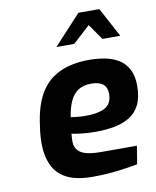

<svg xmlns="http://www.w3.org/2000/svg" viewBox="-86 -840 743 912"><g transform="rotate(-10 285.0 -383.5)"><path d="M288 6Q210 6 163.5 -17.5Q117 -41 96 -86Q75 -131 75 -194Q75 -222 78 -247.5Q81 -273 85 -297Q99 -385 134.5 -439Q170 -493 228.5 -518.5Q287 -544 366 -544Q405 -544 442 -537Q479 -530 507.5 -512.5Q536 -495 553 -463.5Q570 -432 570 -384Q570 -328 552 -292Q534 -256 501.5 -236.5Q469 -217 427 -209.5Q385 -202 338 -202Q301 -202 271 -205.5Q241 -209 223 -213Q222 -205 221.5 -195.5Q221 -186 221 -177Q221 -139 250 -121Q279 -103 346 -103H519L505 -16Q465 -8 408 -1Q351 6 288 6ZM300 -285Q346 -285 375.5 -293.5Q405 -302 418.5 -320.5Q432 -339 432 -368Q432 -400 413 -415.5Q394 -431 356 -431Q318 -431 293.5 -415Q269 -399 254.5 -368Q240 -337 233 -291Q247 -289 264.5 -287Q282 -285 300 -285ZM224 -631 355 -773H456L532 -631H446L393 -707L310 -631Z"/></g></svg>

Font: Exo Thin
Style: Bold Italic
Weight: 700
Italic angle: -9°
Version: Version 2.000